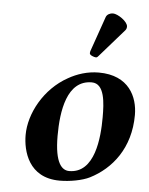

<svg xmlns="http://www.w3.org/2000/svg" viewBox="-51 -724 602 776"><g transform="rotate(5 250.0 -336.0)"><path d="M67 -162C67 -98 93 10 220 10C261 10 311 1 341 -14C428 -58 500 -146 500 -281C500 -353 463 -439 340 -439C294 -439 252 -425 217 -405C123 -353 67 -249 67 -162ZM196 -170C196 -270 214 -397 315 -397C368 -397 371 -318 371 -260C371 -177 359 -32 255 -32C226 -32 196 -58 196 -170ZM376 -682C365 -682 352 -676 348 -665L298 -522C297 -519 297 -514 297 -513C297 -506 315 -499 323 -499C327 -499 331 -503 334 -507L432 -619C436 -624 437 -629 437 -634C437 -654 396 -682 376 -682Z"/></g></svg>

Font: Libertinus Serif
Style: Bold Italic
Weight: 700
Italic angle: -12°
Designer: Philipp H. Poll, Khaled Hosny
Foundry: Caleb Maclennan
Version: Version 7.050;RELEASE